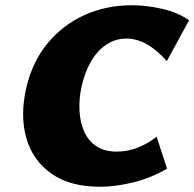

<svg xmlns="http://www.w3.org/2000/svg" viewBox="-20 -695 741 732"><path d="M362 17Q247 17 176 -33Q105 -83 80.5 -168.5Q56 -254 80 -359Q103 -459 161 -529.5Q219 -600 302 -637.5Q385 -675 482 -675Q538 -675 597.5 -661.5Q657 -648 701 -618L616 -462Q578 -505 539.5 -526.5Q501 -548 462 -548Q421 -548 386.5 -525.5Q352 -503 328 -462.5Q304 -422 291 -365Q281 -319 283 -274.5Q285 -230 300.5 -194.5Q316 -159 346.5 -138Q377 -117 425 -117Q469 -117 509.5 -134Q550 -151 577 -174L617 -52Q553 -15 485.5 1Q418 17 362 17Z"/></svg>

Font: Ysabeau Office Black
Style: Italic
Weight: 900
Italic angle: -12°
Designer: Christian Thalmann (Catharsis Fonts)
Version: Version 2.001;gftools[0.9.30]; featfreeze: tnum,lnum,ss02